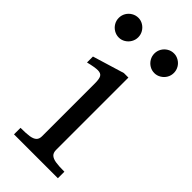

<svg xmlns="http://www.w3.org/2000/svg" viewBox="-203 -629 667 667"><g transform="rotate(45 130.5 -296.0)"><path d="M97.2 -63.9V-324.1Q97.2 -345.9 92.1 -354.6Q87 -363.4 72.4 -363.6Q57.9 -363.8 26.4 -355.9V-385.1L143 -420.5H165.2V-65.4Q165.2 -51.2 172.7 -44.2Q180.1 -37.2 195.4 -34.6Q210.8 -32 239.2 -32V0H23.6V-32Q51.8 -32 67.1 -34.4Q82.4 -36.9 89.8 -43.8Q97.2 -50.8 97.2 -63.9ZM169.8 -543.6Q169.8 -556.6 176.3 -567.8Q182.9 -578.9 193.8 -585.4Q204.7 -592 217.9 -592Q230.4 -592 241.5 -585.4Q252.6 -578.9 259.1 -567.8Q265.6 -556.6 265.6 -543.5Q265.6 -530.4 259.1 -519.3Q252.5 -508.2 241.4 -501.7Q230.4 -495.1 217.9 -495.1Q204.7 -495.1 193.8 -501.7Q182.9 -508.2 176.3 -519.4Q169.8 -530.5 169.8 -543.6ZM-5.2 -543.6Q-5.2 -556.6 1.3 -567.8Q7.9 -578.9 19 -585.4Q30.1 -592 43.2 -592Q55.6 -592 66.5 -585.4Q77.4 -578.9 83.9 -567.8Q90.5 -556.6 90.5 -543.5Q90.5 -530.4 83.9 -519.3Q77.4 -508.2 66.5 -501.7Q55.7 -495.1 43.1 -495.1Q30.1 -495.1 19 -501.7Q7.9 -508.2 1.3 -519.4Q-5.2 -530.5 -5.2 -543.6Z"/></g></svg>

Font: Didactic
Style: Regular
Weight: 400
Designer: Tyler Finck
Foundry: Etcetera Type Co
Version: Version 3.007;FEAKit 1.0